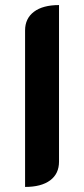

<svg xmlns="http://www.w3.org/2000/svg" viewBox="-20 -729 331 758"><path d="M79 -609Q79 -656 114 -682.5Q149 -709 213 -709V-91Q213 -43 178 -17Q143 9 79 9Z"/></svg>

Font: K2D
Style: Bold
Weight: 700
Designer: Katatrad Aksorn Co.,Ltd.
Foundry: Cadson Demak Co.,Ltd.
Version: Version 1.000; ttfautohint (v1.6)